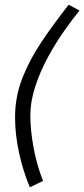

<svg xmlns="http://www.w3.org/2000/svg" viewBox="-20 -759 358 816"><path d="M44 -260Q44 -348 75 -427Q106 -506 157.5 -582.5Q209 -659 272 -739L318 -714Q289 -679 253 -628Q217 -577 184 -516.5Q151 -456 130 -392Q109 -328 109 -267Q109 -205 123 -130Q137 -55 163 10L107 37Q78 -31 61 -109.5Q44 -188 44 -260Z"/></svg>

Font: Raleway
Style: Italic
Weight: 400
Italic angle: -12°
Designer: Matt McInerney, Pablo Impallari, Rodrigo Fuenzalida
Foundry: Matt McInerney, Pablo Impallari, Rodrigo Fuenzalida
Version: Version 4.026